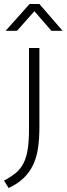

<svg xmlns="http://www.w3.org/2000/svg" viewBox="-65 -710 333 960"><path d="M80 -470H132V-73Q132 -16 125 31Q118 78 100 115.5Q82 153 52.5 181Q23 209 -22 230L-45 193Q-11 175 13 155.5Q37 136 52 107Q67 78 73.5 37Q80 -4 80 -65ZM248 -556H192L107 -654L20 -556H-37L83 -690H132Z"/></svg>

Font: Ek Mukta ExtraLight
Style: Regular
Weight: 275
Designer: Girish Dalvi and Yashodeep Gholap
Foundry: Ek Type
Version: Version 2.538;PS 1.002;hotconv 16.6.51;makeotf.lib2.5.65220;